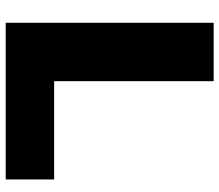

<svg xmlns="http://www.w3.org/2000/svg" viewBox="-68 -702 770 674"><g transform="rotate(90 317.0 -365.0)"><path d="M60 0V-730H265V-170H610V0Z"/></g></svg>

Font: M PLUS 2 Black
Style: Regular
Weight: 900
Designer: Coji Morishita
Foundry: UNDERFOREST DESIGN
Version: Version 1.001